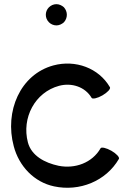

<svg xmlns="http://www.w3.org/2000/svg" viewBox="-20 -871 631 922"><path d="M301 -800C301 -813 296 -826 287 -836C277 -845 264 -851 251 -851C237 -851 224 -845 215 -836C205 -826 200 -813 200 -800C200 -787 205 -774 215 -764C224 -755 237 -749 251 -749C264 -749 277 -755 287 -764C296 -774 301 -787 301 -800ZM508 -452C454 -545 342 -585 237 -557C77 -514 1 -336 46 -169C71 -73 144 4 240 24C362 50 489 -1 551 -108C555 -116 539 -133 515 -147C490 -161 467 -166 463 -159C423 -89 340 -59 261 -75C195 -89 131 -123 114 -187C83 -305 148 -428 264 -459C324 -475 389 -454 420 -401C424 -394 448 -399 472 -413C496 -427 512 -444 508 -452Z"/></svg>

Font: Nupuram Medium
Style: Regular
Weight: 500
Designer: Santhosh Thottingal (santhosh.thottingal@gmail.com)
Foundry: SMC
Version: Version 1.000